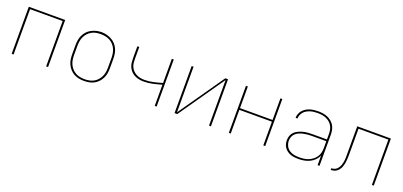

<svg xmlns="http://www.w3.org/2000/svg" viewBox="9 -1259 4182 1994"><g transform="rotate(20 2100.0 -261.5)"><path d="M99 0V-520H501V0H480V-501H120V0Z M900 8Q871 8 842.5 2.5Q814 -3 789 -16.5Q764 -30 744.5 -51.5Q725 -73 712.5 -98.5Q700 -124 695.5 -152.5Q691 -181 691 -210V-310Q691 -339 695.5 -367.5Q700 -396 712.5 -422Q725 -448 744.5 -469Q764 -490 789.5 -503.5Q815 -517 843 -524Q871 -531 900 -531Q929 -531 957 -524Q985 -517 1010.5 -503.5Q1036 -490 1055.5 -469Q1075 -448 1087.5 -422Q1100 -396 1104.5 -367.5Q1109 -339 1109 -310V-210Q1109 -181 1104.5 -152.5Q1100 -124 1087.5 -98.5Q1075 -73 1055.5 -51.5Q1036 -30 1011 -16.5Q986 -3 957.5 2.5Q929 8 900 8ZM900 -11Q926 -11 952 -16Q978 -21 1000.5 -33.5Q1023 -46 1040.5 -65.5Q1058 -85 1069 -108.5Q1080 -132 1084 -158Q1088 -184 1088 -210V-310Q1088 -336 1084 -362Q1080 -388 1069 -412Q1058 -436 1040 -455.5Q1022 -475 999 -487Q976 -499 950 -504Q924 -509 897 -509Q872 -509 846.5 -504Q821 -499 798.5 -486Q776 -473 758.5 -453.5Q741 -434 730.5 -410.5Q720 -387 716 -361.5Q712 -336 712 -310V-210Q712 -184 716 -158Q720 -132 731 -108.5Q742 -85 759.5 -65.5Q777 -46 799.5 -33.5Q822 -21 848 -16Q874 -11 900 -11Z M1680 0V-234Q1633 -220 1583.5 -209Q1534 -198 1484 -198Q1458 -198 1432.5 -203Q1407 -208 1384 -219.5Q1361 -231 1343 -250Q1325 -269 1314.5 -292.5Q1304 -316 1301.5 -342Q1299 -368 1299 -394V-520H1320V-394Q1320 -370 1322 -347Q1324 -324 1333.5 -302.5Q1343 -281 1359.5 -264Q1376 -247 1396.5 -236.5Q1417 -226 1440.5 -221.5Q1464 -217 1487 -217Q1536 -217 1584.5 -228Q1633 -239 1680 -253V-520H1701V0Z M1899 0V-520H1920V-16L2271 -520H2301V0H2280V-504L1929 0Z M2499 0V-520H2520V-281H2880V-520H2901V0H2880V-262H2520V0Z M3268 8Q3247 8 3225.5 5.5Q3204 3 3183.5 -4Q3163 -11 3145 -24Q3127 -37 3114.5 -54.5Q3102 -72 3096.5 -93.5Q3091 -115 3091 -136Q3091 -162 3100 -186.5Q3109 -211 3128 -228.5Q3147 -246 3170.5 -256.5Q3194 -267 3218.5 -273.5Q3243 -280 3269 -282Q3295 -284 3320 -284H3480V-345Q3480 -368 3475.5 -391Q3471 -414 3459 -434Q3447 -454 3429 -469Q3411 -484 3389.5 -493Q3368 -502 3345 -505.5Q3322 -509 3298 -509Q3278 -509 3257.5 -507Q3237 -505 3217.5 -499Q3198 -493 3179.5 -483Q3161 -473 3147.5 -458Q3134 -443 3126 -424Q3118 -405 3118 -384H3097Q3097 -407 3105.5 -429Q3114 -451 3129.5 -468.5Q3145 -486 3165 -498Q3185 -510 3207 -516.5Q3229 -523 3252 -525.5Q3275 -528 3298 -528Q3324 -528 3350 -524Q3376 -520 3399.5 -510Q3423 -500 3443.5 -483Q3464 -466 3477 -444Q3490 -422 3495.5 -396.5Q3501 -371 3501 -345V0H3480V-107Q3468 -77 3445 -54Q3422 -31 3393 -17Q3364 -3 3332 2.5Q3300 8 3268 8ZM3271 -11Q3297 -11 3323 -14.5Q3349 -18 3373 -27.5Q3397 -37 3418 -53Q3439 -69 3453.5 -90.5Q3468 -112 3474 -137.5Q3480 -163 3480 -189V-265H3320Q3297 -265 3274.5 -263Q3252 -261 3229.5 -256Q3207 -251 3185.5 -242.5Q3164 -234 3147 -219Q3130 -204 3121 -182.5Q3112 -161 3112 -138Q3112 -109 3124.5 -82Q3137 -55 3161 -38.5Q3185 -22 3213.5 -16.5Q3242 -11 3271 -11Z M3625 0V-19Q3640 -19 3655 -23.5Q3670 -28 3681.5 -38Q3693 -48 3701.5 -61.5Q3710 -75 3715 -89.5Q3720 -104 3723 -119Q3726 -134 3727.5 -149Q3729 -164 3729 -179.5Q3729 -195 3729 -211Q3729 -228 3729 -245.5Q3729 -263 3729 -281V-520H4101V0H4080V-501H3750V-281Q3750 -268 3750 -255Q3750 -242 3750 -229Q3750 -211 3749.5 -192.5Q3749 -174 3748 -155.5Q3747 -137 3743.5 -118.5Q3740 -100 3734 -82.5Q3728 -65 3718 -49.5Q3708 -34 3693.5 -22Q3679 -10 3661 -5Q3643 0 3625 0Z"/></g></svg>

Font: Zed Sans Thin Extended
Style: Regular
Weight: 100
Width: 7
Designer: Belleve Invis
Foundry: Belleve Invis
Version: Version 1.0.0; ttfautohint (v1.8.4)